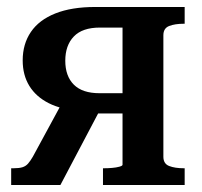

<svg xmlns="http://www.w3.org/2000/svg" viewBox="-20 -530 579 550"><path d="M331 -451H266Q216 -451 191.5 -425.5Q167 -400 167 -356Q167 -312 191.5 -287.5Q216 -263 265 -263H356V-205H240L210 -212Q156 -216 119.5 -234.5Q83 -253 64 -284Q45 -315 45 -357Q45 -404 68.5 -438.5Q92 -473 138.5 -491.5Q185 -510 253 -510H509V-462H507Q481 -462 464.5 -455.5Q448 -449 448 -429V-81Q448 -61 464.5 -54.5Q481 -48 507 -48H509V0H275V-48H278Q289 -48 301 -49Q313 -50 322 -52.5Q331 -55 331 -58ZM163 -245 269 -220 153 0H12V-48H19Q35 -48 44.5 -51Q54 -54 60.5 -61.5Q67 -69 74 -81Z"/></svg>

Font: Roboto Serif 28pt Condensed Medium
Style: Regular
Weight: 500
Width: 3
Designer: Greg Gazdowicz
Foundry: Commercial Type
Version: Version 1.008